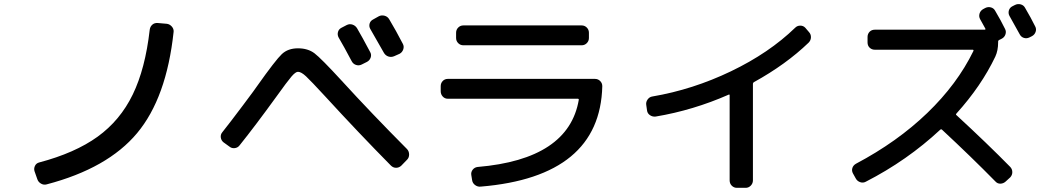

<svg xmlns="http://www.w3.org/2000/svg" viewBox="-20 -858 5040 926"><path d="M160.2 6.8 146.5 -32.2Q142.6 -44.9 148.4 -57.6Q154.3 -70.3 168 -74.2Q341.8 -120.1 450.7 -198.7Q559.6 -277.3 620.1 -401.9Q680.7 -526.4 702.1 -714.8Q704.1 -729.5 714.4 -738.8Q724.6 -748 740.2 -747.1L785.2 -743.2Q798.8 -741.2 808.6 -730Q818.4 -718.8 817.4 -705.1Q783.2 -385.7 641.1 -215.8Q499 -45.9 205.1 31.2Q191.4 35.2 178.2 27.8Q165 20.5 160.2 6.8Z M1702.1 -721.7Q1724.6 -683.6 1765.6 -606.4Q1772.5 -593.8 1767.6 -580.1Q1762.7 -566.4 1750 -559.6L1724.6 -546.9Q1710.9 -540 1696.8 -544.9Q1682.6 -549.8 1675.8 -563.5Q1638.7 -633.8 1613.3 -676.8Q1606.4 -689.5 1609.9 -703.1Q1613.3 -716.8 1626 -723.6L1652.3 -737.3Q1666 -744.1 1680.2 -739.3Q1694.3 -734.4 1702.1 -721.7ZM1880.9 -586.9Q1867.2 -581.1 1853.5 -585.4Q1839.8 -589.8 1832 -602.5Q1807.6 -646.5 1765.6 -718.8Q1758.8 -731.4 1762.7 -744.6Q1766.6 -757.8 1780.3 -764.6L1806.6 -779.3Q1819.3 -786.1 1834.5 -782.2Q1849.6 -778.3 1857.4 -764.6Q1889.6 -710.9 1922.9 -646.5Q1929.7 -633.8 1924.8 -619.6Q1919.9 -605.5 1907.2 -598.6ZM1057.6 -171.9Q1046.9 -180.7 1044.9 -194.8Q1043 -209 1051.8 -219.7Q1086.9 -263.7 1151.4 -349.6Q1215.8 -435.5 1219.7 -442.4Q1309.6 -569.3 1339.4 -597.2Q1369.1 -625 1417 -625Q1464.8 -625 1496.6 -601.1Q1528.3 -577.1 1627 -469.7Q1770.5 -312.5 1943.4 -138.7Q1953.1 -127.9 1953.1 -112.8Q1953.1 -97.7 1943.4 -87.9L1915 -58.6Q1904.3 -48.8 1890.1 -48.8Q1876 -48.8 1865.2 -59.6Q1710.9 -215.8 1547.9 -393.6Q1479.5 -467.8 1456.1 -489.7Q1432.6 -511.7 1417 -511.7Q1405.3 -511.7 1385.3 -488.3Q1365.2 -464.8 1313.5 -392.6Q1210.9 -251 1135.7 -157.2Q1127 -145.5 1112.3 -143.6Q1097.7 -141.6 1085.9 -151.4Z M2139.6 -381.8Q2125 -381.8 2115.2 -392.6Q2105.5 -403.3 2105.5 -418V-442.4Q2105.5 -457 2115.2 -467.3Q2125 -477.5 2139.6 -477.5H2849.6Q2864.3 -477.5 2874.5 -467.3Q2884.8 -457 2884.8 -442.4Q2874 -5.9 2298.8 42Q2284.2 43.9 2271.5 34.7Q2258.8 25.4 2256.8 9.8L2252.9 -14.6Q2251 -28.3 2259.8 -39.6Q2268.6 -50.8 2283.2 -52.7Q2722.7 -89.8 2771.5 -377Q2771.5 -381.8 2766.6 -381.8ZM2214.8 -735.4H2785.2Q2799.8 -735.4 2810.1 -725.1Q2820.3 -714.8 2820.3 -700.2V-674.8Q2820.3 -660.2 2810.1 -649.9Q2799.8 -639.6 2785.2 -639.6H2214.8Q2200.2 -639.6 2189.9 -649.9Q2179.7 -660.2 2179.7 -674.8V-700.2Q2179.7 -714.8 2189.9 -725.1Q2200.2 -735.4 2214.8 -735.4Z M3100.6 -325.2 3096.7 -352.5Q3094.7 -366.2 3103.5 -378.4Q3112.3 -390.6 3126 -392.6Q3321.3 -425.8 3505.4 -514.2Q3689.5 -602.5 3815.4 -724.6Q3825.2 -734.4 3839.8 -734.4Q3854.5 -734.4 3864.3 -723.6L3881.8 -703.1Q3891.6 -692.4 3891.1 -677.7Q3890.6 -663.1 3879.9 -652.3Q3770.5 -546.9 3616.2 -461.9Q3611.3 -459 3611.3 -454.1V11.7Q3611.3 26.4 3601.1 37.1Q3590.8 47.9 3576.2 47.9H3534.2Q3519.5 47.9 3509.3 37.6Q3499 27.3 3499 11.7V-399.4Q3499 -401.4 3497.1 -401.9Q3495.1 -402.3 3494.1 -401.4Q3323.2 -326.2 3142.6 -295.9Q3127.9 -293.9 3115.2 -302.2Q3102.5 -310.5 3100.6 -325.2Z M4923.8 -820.3Q4953.1 -770.5 4972.7 -730.5Q4979.5 -717.8 4974.6 -704.1Q4969.7 -690.4 4957 -683.6L4945.3 -677.7Q4931.6 -670.9 4918 -675.3Q4904.3 -679.7 4897.5 -693.4Q4889.6 -709 4848.6 -781.2Q4841.8 -793.9 4845.7 -807.6Q4849.6 -821.3 4863.3 -828.1L4875 -834Q4888.7 -840.8 4902.8 -836.9Q4917 -833 4923.8 -820.3ZM4852.5 -2.9 4830.1 17.6Q4819.3 27.3 4805.2 27.8Q4791 28.3 4781.2 17.6Q4664.1 -101.6 4523.4 -232.4Q4519.5 -236.3 4514.6 -232.4Q4355.5 -84 4155.3 18.6Q4142.6 25.4 4128.4 20.5Q4114.3 15.6 4107.4 2.9L4093.8 -21.5Q4086.9 -34.2 4090.8 -47.4Q4094.7 -60.5 4108.4 -68.4Q4307.6 -173.8 4452.1 -313Q4596.7 -452.1 4674.8 -612.3Q4675.8 -614.3 4674.8 -616.2Q4673.8 -618.2 4672.9 -618.2H4199.2Q4184.6 -618.2 4174.3 -627.9Q4164.1 -637.7 4164.1 -653.3V-679.7Q4164.1 -694.3 4173.8 -704.6Q4183.6 -714.8 4199.2 -714.8H4730.5Q4731.4 -714.8 4732.4 -716.3Q4733.4 -717.8 4732.4 -719.7Q4728.5 -727.5 4719.7 -742.7Q4710.9 -757.8 4707 -765.6Q4700.2 -778.3 4704.1 -792Q4708 -805.7 4720.7 -813.5L4731.4 -819.3Q4745.1 -826.2 4759.3 -822.3Q4773.4 -818.4 4780.3 -804.7Q4807.6 -758.8 4827.1 -718.8Q4834 -706.1 4829.1 -691.9Q4824.2 -677.7 4810.5 -670.9L4800.8 -666H4799.8L4798.8 -665Q4793.9 -663.1 4793.9 -658.2V-653.3Q4793.9 -614.3 4780.3 -585Q4712.9 -443.4 4592.8 -310.5Q4588.9 -306.6 4591.8 -303.7Q4743.2 -164.1 4852.5 -52.7Q4862.3 -42 4862.3 -27.8Q4862.3 -13.7 4852.5 -2.9Z"/></svg>

Font: Rounded-L Mgen+ 1m medium
Style: Regular
Weight: 500
Designer: [Source Han Sans]
Ryoko NISHIZUKA  (kana & ideographs); Paul D. Hunt (Latin, Greek & Cyrillic); Wenlong ZHANG  (bopomofo
Version: Version 1.059.20150602